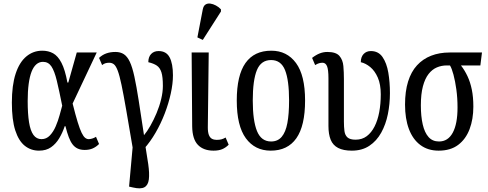

<svg xmlns="http://www.w3.org/2000/svg" viewBox="-20 -828 2714 1068"><path d="M197 10Q152 10 118 -17Q84 -44 65 -102.5Q46 -161 46 -257Q46 -354 67 -418Q88 -482 126.5 -514Q165 -546 215 -546Q249 -546 275.5 -531.5Q302 -517 322 -478.5Q342 -440 355 -369H360L407 -536H518L384 -252Q400 -188 412 -149Q424 -110 434 -89.5Q444 -69 453.5 -61.5Q463 -54 473 -54Q481 -54 492 -57Q503 -60 514 -67L531 -27Q515 -11 496 -2.5Q477 6 451 6Q429 6 412.5 -1.5Q396 -9 384 -24.5Q372 -40 362.5 -65Q353 -90 344 -126H340Q328 -90 309.5 -59Q291 -28 264 -9Q237 10 197 10ZM211 -54Q238 -54 257.5 -74.5Q277 -95 290 -125.5Q303 -156 311.5 -187Q320 -218 326 -240Q309 -325 296 -379Q283 -433 266 -458.5Q249 -484 219 -484Q198 -484 182 -470Q166 -456 155.5 -429Q145 -402 139.5 -361Q134 -320 134 -266Q134 -195 141.5 -148Q149 -101 166 -77.5Q183 -54 211 -54Z M720 215 698 210 719 -23 785 -40Q797 32 804.5 84.5Q812 137 808 169.5Q804 202 783.5 213.5Q763 225 720 215ZM719 0Q697 -130 682 -216.5Q667 -303 656 -355.5Q645 -408 635 -434.5Q625 -461 614 -470Q603 -479 587 -479Q577 -479 567.5 -476.5Q558 -474 548 -466L531 -506Q549 -523 571.5 -531Q594 -539 622 -539Q650 -539 669 -526.5Q688 -514 702 -484.5Q716 -455 727.5 -402Q739 -349 751.5 -269Q764 -189 781 -76Q798 -96 816.5 -128.5Q835 -161 851 -199Q867 -237 876.5 -276.5Q886 -316 886 -350Q886 -400 878 -425.5Q870 -451 852.5 -463Q835 -475 805 -482Q805 -511 820.5 -527.5Q836 -544 862 -544Q905 -544 923.5 -509Q942 -474 942 -409Q942 -363 930 -308Q918 -253 896.5 -197Q875 -141 845.5 -90Q816 -39 781 0Z M1168 10Q1112 10 1081 -22Q1050 -54 1049 -125L1046 -536H1141L1136 -119Q1136 -92 1142 -77Q1148 -62 1159 -56Q1170 -50 1185 -50Q1201 -50 1212 -53Q1223 -56 1235 -63L1252 -23Q1235 -6 1215.5 2Q1196 10 1168 10ZM1108 -606 1078 -620 1108 -776Q1112 -796 1123.5 -803Q1135 -810 1150 -808Q1165 -806 1181 -797.5Q1197 -789 1209 -776V-764Z M1486 10Q1398 10 1347.5 -59Q1297 -128 1297 -269Q1297 -409 1345.5 -477.5Q1394 -546 1489 -546Q1576 -546 1626.5 -477.5Q1677 -409 1677 -269Q1677 -128 1628.5 -59Q1580 10 1486 10ZM1488 -41Q1525 -41 1547 -67Q1569 -93 1578.5 -143.5Q1588 -194 1588 -269Q1588 -382 1565.5 -438Q1543 -494 1488 -494Q1432 -494 1409 -438Q1386 -382 1386 -269Q1386 -157 1409.5 -99Q1433 -41 1488 -41Z M1937 10Q1890 10 1861 -5Q1832 -20 1819.5 -50.5Q1807 -81 1807 -127V-393Q1807 -441 1799 -460Q1791 -479 1774 -479Q1765 -479 1755.5 -476.5Q1746 -474 1733 -466L1716 -506Q1738 -523 1758.5 -531Q1779 -539 1801 -539Q1849 -539 1868 -517Q1887 -495 1890 -460.5Q1893 -426 1893 -388V-151Q1893 -122 1896 -99Q1899 -76 1913 -63.5Q1927 -51 1958 -51Q1994 -51 2020 -70.5Q2046 -90 2063.5 -124.5Q2081 -159 2089.5 -204.5Q2098 -250 2098 -303Q2098 -359 2081.5 -396.5Q2065 -434 2039.5 -455Q2014 -476 1987 -482Q1987 -511 2002.5 -527.5Q2018 -544 2043 -544Q2085 -544 2108 -510.5Q2131 -477 2140 -424Q2149 -371 2149 -310Q2149 -250 2137.5 -193Q2126 -136 2100.5 -90Q2075 -44 2034.5 -17Q1994 10 1937 10Z M2420 10Q2360 10 2318 -21.5Q2276 -53 2254.5 -110.5Q2233 -168 2233 -246Q2233 -320 2250 -374.5Q2267 -429 2299.5 -464.5Q2332 -500 2378 -518Q2424 -536 2481 -536H2661L2652 -464H2544Q2565 -437 2580.5 -404Q2596 -371 2604.5 -329.5Q2613 -288 2613 -235Q2613 -165 2592 -109.5Q2571 -54 2528.5 -22Q2486 10 2420 10ZM2422 -41Q2472 -41 2498.5 -90Q2525 -139 2525 -230Q2525 -283 2518.5 -330Q2512 -377 2502.5 -412.5Q2493 -448 2483 -464H2465Q2436 -464 2410 -453Q2384 -442 2364 -416.5Q2344 -391 2332.5 -348Q2321 -305 2321 -242Q2321 -181 2331.5 -135.5Q2342 -90 2364 -65.5Q2386 -41 2422 -41Z"/></svg>

Font: Noto Serif ExtraCondensed
Style: Regular
Weight: 400
Width: 2
Designer: Monotype Design Team
Foundry: Monotype Imaging Inc.
Version: Version 2.013